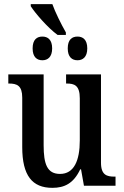

<svg xmlns="http://www.w3.org/2000/svg" viewBox="-20 -894 598 924"><path d="M257 -726H297V-738C274 -778 245 -837 232 -874H128V-864C149 -831 210 -760 257 -726ZM184 -604C209 -604 231 -619 231 -661C231 -704 209 -718 184 -718C158 -718 137 -704 137 -661C137 -619 158 -604 184 -604ZM353 -604C378 -604 400 -619 400 -661C400 -704 378 -718 353 -718C327 -718 306 -704 306 -661C306 -619 327 -604 353 -604ZM232 10C290 10 334 -11 366 -79H370L384 0H536V-44H531C495 -44 466 -51 466 -111V-536H298V-492H301C337 -492 364 -484 364 -421V-218C364 -121 336 -57 269 -57C207 -57 190 -104 190 -195V-536H20V-492H23C62 -492 87 -482 87 -424V-186C87 -49 135 10 232 10Z"/></svg>

Font: Noto Serif Condensed Medium
Style: Regular
Weight: 500
Width: 3
Designer: Monotype Design Team
Foundry: Monotype Imaging Inc.
Version: Version 2.015